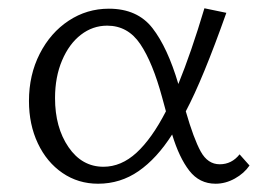

<svg xmlns="http://www.w3.org/2000/svg" viewBox="-20 -439 625 464"><path d="M583 -39Q570 -20 547.5 -7.5Q525 5 501 5Q462 5 437.5 -26.5Q413 -58 396 -114Q359 -56 315 -25.5Q271 5 217 5Q169 5 131 -21Q93 -47 71.5 -92.5Q50 -138 50 -195Q50 -258 76 -309Q102 -360 146 -389Q190 -418 243 -418Q312 -418 348.5 -371Q385 -324 411 -236Q442 -312 474 -419L527 -408Q470 -247 429 -170Q448 -104 465 -73Q482 -42 511 -42Q540 -42 559 -66ZM381 -170 372 -203Q349 -288 319 -332.5Q289 -377 239 -377Q204 -377 175.5 -355Q147 -333 130 -293Q113 -253 113 -202Q113 -131 145.5 -83.5Q178 -36 230 -36Q273 -36 310 -70Q347 -104 381 -170Z"/></svg>

Font: Ysabeau Semilight
Style: Regular
Weight: 300
Designer: Christian Thalmann (Catharsis Fonts)
Version: Version 0.003